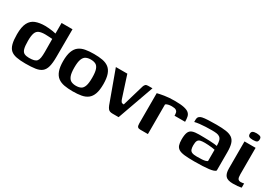

<svg xmlns="http://www.w3.org/2000/svg" viewBox="16 -1172 2594 1827"><g transform="rotate(30 1313.0 -259.0)"><path d="M36 -200Q36 -282 59 -326Q82 -370 125.5 -386.5Q169 -403 229 -403Q247 -403 270.5 -401Q294 -399 316 -395.5Q338 -392 355 -387.5Q372 -383 380 -378L350 -365V-505H470L469 -201Q469 -133 458 -92.5Q447 -52 421.5 -31.5Q396 -11 352.5 -4.5Q309 2 244 2Q185 2 144.5 -6Q104 -14 80.5 -35Q57 -56 46.5 -96Q36 -136 36 -200ZM247 -62Q280 -62 300.5 -67.5Q321 -73 331.5 -86Q342 -99 346 -123.5Q350 -148 350 -186L349 -329Q341 -330 327 -330.5Q313 -331 298 -332Q283 -333 270 -333Q228 -333 203.5 -322.5Q179 -312 168.5 -283Q158 -254 158 -198Q158 -140 166.5 -111Q175 -82 195 -72Q215 -62 247 -62Z M766 6Q713 6 672 -1.5Q631 -9 602.5 -30.5Q574 -52 559 -93Q544 -134 544 -199Q544 -264 559 -305Q574 -346 602.5 -367.5Q631 -389 672 -396.5Q713 -404 766 -404Q820 -404 860.5 -396.5Q901 -389 929 -367.5Q957 -346 971.5 -305Q986 -264 986 -199Q986 -133 971.5 -92.5Q957 -52 929 -30.5Q901 -9 860 -1.5Q819 6 766 6ZM766 -55Q798 -55 819.5 -66Q841 -77 852 -108Q863 -139 863 -199Q863 -259 852 -290Q841 -321 819.5 -332Q798 -343 766 -343Q735 -343 713 -332Q691 -321 679 -290Q667 -259 667 -199Q667 -139 679 -108Q691 -77 713 -66Q735 -55 766 -55Z M1202 0Q1185 0 1173 -4Q1161 -8 1152 -19Q1143 -30 1134 -52L1007 -400H1133L1209 -165Q1216 -145 1223.5 -137Q1231 -129 1250 -129Q1268 -189 1285 -248.5Q1302 -308 1320 -367Q1325 -382 1334 -390.5Q1343 -399 1362 -399H1410L1268 0Z M1590 0H1505Q1486 0 1477 -9.5Q1468 -19 1468 -47V-379Q1494 -386 1542.5 -394Q1591 -402 1654 -402Q1719 -402 1756 -394Q1793 -386 1810.5 -371Q1828 -356 1833 -333Q1838 -310 1838 -278H1722V-292Q1721 -316 1711 -327Q1701 -338 1686 -340.5Q1671 -343 1656 -343Q1634 -343 1616.5 -338.5Q1599 -334 1590 -326Z M2101 5Q2035 5 1994 0.5Q1953 -4 1931 -17.5Q1909 -31 1901 -55Q1893 -79 1893 -116Q1893 -167 1904 -194Q1915 -221 1941.5 -230.5Q1968 -240 2013 -240Q2038 -240 2069.5 -239.5Q2101 -239 2131 -238Q2161 -237 2183.5 -234.5Q2206 -232 2214 -230Q2214 -266 2208 -287Q2202 -308 2188 -319Q2174 -330 2152.5 -333Q2131 -336 2101 -336Q2067 -336 2032.5 -334.5Q1998 -333 1967.5 -329.5Q1937 -326 1914 -320V-343Q1914 -368 1926 -379.5Q1938 -391 1957 -395Q1979 -400 2021.5 -402Q2064 -404 2112 -404Q2174 -404 2216 -398Q2258 -392 2283.5 -374Q2309 -356 2320 -321.5Q2331 -287 2331 -229V-27Q2319 -10 2261.5 -2.5Q2204 5 2101 5ZM2100 -47Q2134 -47 2156.5 -48.5Q2179 -50 2193 -54Q2207 -58 2214 -64V-188Q2204 -191 2182.5 -193.5Q2161 -196 2139 -197.5Q2117 -199 2102 -199Q2072 -199 2053 -194.5Q2034 -190 2025.5 -174Q2017 -158 2017 -124Q2017 -97 2023 -79.5Q2029 -62 2047 -54.5Q2065 -47 2100 -47Z M2525 4Q2466 4 2443.5 -21.5Q2421 -47 2421 -102V-399H2543V-108Q2543 -73 2552 -59.5Q2561 -46 2584 -46Q2595 -46 2605 -48Q2615 -50 2618 -51V-5Q2614 -4 2604 -2Q2594 0 2575 2Q2556 4 2525 4ZM2483 -451Q2454 -451 2441 -458.5Q2428 -466 2428 -487Q2428 -508 2441.5 -516Q2455 -524 2484 -524Q2513 -523 2525.5 -515.5Q2538 -508 2537 -487Q2537 -466 2525 -458.5Q2513 -451 2483 -451Z"/></g></svg>

Font: Genos Thin SemiBold
Style: Regular
Weight: 600
Version: Version 1.010